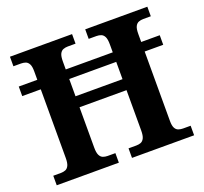

<svg xmlns="http://www.w3.org/2000/svg" viewBox="-123 -858 1065 1002"><g transform="rotate(-20 409.5 -357.0)"><path d="M28 0V-53H70Q84.3 -53 95.8 -57.5Q107.3 -62 114.2 -76Q121 -90 121 -118V-499H18V-552H121V-600Q121 -626.9 113.8 -639.9Q106.7 -652.9 95.2 -657Q83.7 -661 70 -661H28V-714H373V-661H330Q316.3 -661 304.5 -656.5Q292.7 -652 285.8 -638.4Q279 -624.9 279 -596V-552H540V-596Q540 -624.9 533.2 -638.4Q526.3 -652 514.8 -656.5Q503.3 -661 489 -661H446V-714H791V-661H749Q735.3 -661 723.5 -656.5Q711.7 -652 704.8 -638.4Q698 -624.9 698 -596V-552H801V-499H698V-113Q698 -87 705 -74Q712 -61 724 -57Q736 -53 749 -53H791V0H446V-53H489Q503.3 -53 514.8 -57.5Q526.3 -62 533.2 -76Q540 -90 540 -118V-342H279V-118Q279 -90 285.8 -76Q292.7 -62 304.5 -57.5Q316.3 -53 330 -53H373V0ZM279 -403H540V-499H279Z"/></g></svg>

Font: Noto Serif Kannada
Style: Regular
Weight: 400
Designer: Universal Thirst, Indian Type Foundry and the Monotype Design Team
Foundry: Monotype Imaging Inc.
Version: Version 2.003